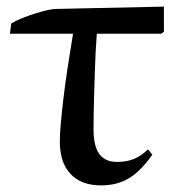

<svg xmlns="http://www.w3.org/2000/svg" viewBox="-20 -547 544 581"><path d="M286 14Q226 14 193.5 -20.5Q161 -55 161 -119Q161 -141 164 -174Q167 -207 172 -249.5Q177 -292 184.5 -341.5Q192 -391 201 -445H10L14 -476Q29 -485 48 -492.5Q67 -500 86 -506Q105 -512 122 -516Q139 -520 152 -520L476 -527V-451L468 -445H273Q271 -421 269.5 -391.5Q268 -362 267 -330Q266 -298 265 -266Q264 -234 263.5 -205.5Q263 -177 263 -156Q263 -105 280.5 -81Q298 -57 334 -57Q362 -57 384 -65.5Q406 -74 428 -95L441 -79Q406 -29 370 -7.5Q334 14 286 14Z"/></svg>

Font: Literata 60pt Medium
Style: Regular
Weight: 500
Designer: Latin by Veronika Burian and Jose Scaglione. Greek by Irene Vlachou. Cyrillic by Vera Evstafieva.
Foundry: TypeTogether
Version: Version 3.103;gftools[0.9.29]